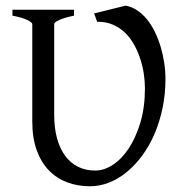

<svg xmlns="http://www.w3.org/2000/svg" viewBox="-20 -650 654 685"><path d="M428.2 -629.9Q450.2 -626 469.5 -613Q488.8 -600.1 504.6 -580.6Q520.5 -561 532.7 -535.9Q544.9 -510.7 553.2 -482.9Q561.5 -455.1 565.9 -425.8Q570.3 -396.5 570.3 -368.2Q570.3 -314.5 560.1 -265.1Q549.8 -215.8 531.7 -173.3Q513.7 -130.9 488.3 -96.2Q462.9 -61.5 433.1 -36.9Q403.3 -12.2 369.6 1.2Q335.9 14.6 300.8 14.6Q257.8 14.6 220.2 0.7Q182.6 -13.2 154.8 -41.7Q127 -70.3 111.1 -113.8Q95.2 -157.2 95.2 -216.8V-564Q95.2 -569.8 77.4 -578.6Q59.6 -587.4 24.4 -594.2V-615.2H244.1V-594.2Q210.9 -587.4 192.1 -579.1Q173.3 -570.8 173.3 -564V-241.2Q173.3 -194.3 183.3 -157.2Q193.4 -120.1 212.2 -94.5Q231 -68.8 258.1 -55.2Q285.2 -41.5 319.8 -41.5Q351.1 -41.5 382.6 -62Q414.1 -82.5 439.5 -120.8Q464.8 -159.2 481 -213.4Q497.1 -267.6 497.1 -335Q497.1 -358.9 493.2 -385.7Q489.3 -412.6 480.7 -439.2Q472.2 -465.8 458.7 -490.2Q445.3 -514.6 426.3 -533Q407.2 -551.3 382.6 -562Q357.9 -572.8 326.7 -572.3L315.9 -602.1Z"/></svg>

Font: Gentium Unicode
Style: Regular
Weight: 400
Version: Version 1.009